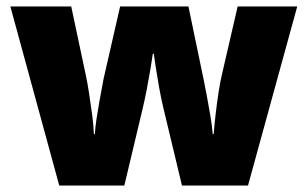

<svg xmlns="http://www.w3.org/2000/svg" viewBox="-20 -573 950 593"><path d="M484 -242Q478 -267 472 -300Q466 -333 461.5 -362.5Q457 -392 455 -407H452Q450 -392 445 -362Q440 -332 433.5 -298Q427 -264 420 -235L364 0H163L12 -553H200L245 -341Q250 -318 255 -285.5Q260 -253 264.5 -219.5Q269 -186 270 -159H273Q274 -179 278 -205Q282 -231 286.5 -257Q291 -283 295 -303Q299 -323 300 -330L351 -553H562L609 -327Q613 -308 618.5 -278.5Q624 -249 629.5 -217Q635 -185 637 -159H640Q642 -186 646 -220.5Q650 -255 655 -287.5Q660 -320 665 -341L714 -553H898L746 0H542Z"/></svg>

Font: Noto Sans Meetei Mayek Black
Style: Regular
Weight: 900
Designer: Monotype Design Team and Neelakash Kshetrimayum
Foundry: Monotype Imaging Inc.
Version: Version 2.002; ttfautohint (v1.8.4.7-5d5b)